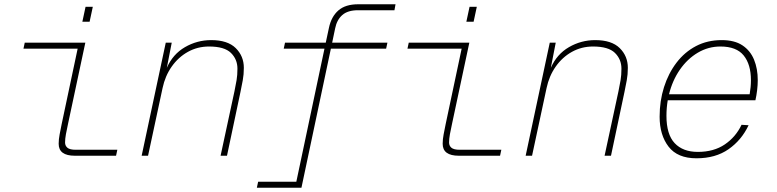

<svg xmlns="http://www.w3.org/2000/svg" viewBox="-20 -730 3640 900"><path d="M331 0Q255 0 255 -56Q255 -77 259.5 -100Q264 -123 269 -148L344 -502H90L96 -530H380L299 -150Q293 -123 289 -101Q285 -79 285 -62Q285 -47 296 -37.5Q307 -28 335 -28H530L524 0ZM366 -628 381 -698H415L400 -628Z M644 0 757 -530H785L762 -412Q790 -476 847 -509Q904 -542 970 -542Q1047 -542 1085 -504.5Q1123 -467 1123 -412Q1123 -381 1118 -354Q1113 -327 1107 -298L1044 0H1014L1079 -302Q1085 -331 1089 -354.5Q1093 -378 1093 -408Q1093 -452 1062.5 -482Q1032 -512 960 -512Q906 -512 861 -487Q816 -462 785 -418Q754 -374 742 -317L674 0Z M1184 150 1190 122H1369L1501 -502H1310L1316 -530H1507L1522 -600Q1533 -652 1566 -681Q1599 -710 1659 -710H1834L1829 -682H1658Q1610 -682 1584.5 -659.5Q1559 -637 1551 -597L1537 -530H1796L1790 -502H1531L1393 150Z M2131 0Q2055 0 2055 -56Q2055 -77 2059.5 -100Q2064 -123 2069 -148L2144 -502H1890L1896 -530H2180L2099 -150Q2093 -123 2089 -101Q2085 -79 2085 -62Q2085 -47 2096 -37.5Q2107 -28 2135 -28H2330L2324 0ZM2166 -628 2181 -698H2215L2200 -628Z M2444 0 2557 -530H2585L2562 -412Q2590 -476 2647 -509Q2704 -542 2770 -542Q2847 -542 2885 -504.5Q2923 -467 2923 -412Q2923 -381 2918 -354Q2913 -327 2907 -298L2844 0H2814L2879 -302Q2885 -331 2889 -354.5Q2893 -378 2893 -408Q2893 -452 2862.5 -482Q2832 -512 2760 -512Q2706 -512 2661 -487Q2616 -462 2585 -418Q2554 -374 2542 -317L2474 0Z M3245 12Q3156 12 3114 -42.5Q3072 -97 3072 -183Q3072 -257 3092.5 -321.5Q3113 -386 3151 -436Q3189 -486 3242.5 -514Q3296 -542 3363 -542Q3423 -542 3460 -517.5Q3497 -493 3514.5 -450.5Q3532 -408 3532 -354Q3532 -332 3529 -307Q3526 -282 3521 -260H3110Q3104 -224 3104 -187Q3104 -100 3142.5 -59Q3181 -18 3251 -18Q3326 -18 3377.5 -53Q3429 -88 3456 -145L3489 -143Q3456 -73 3395 -30.5Q3334 12 3245 12ZM3357 -512Q3300 -512 3251 -483Q3202 -454 3167 -403.5Q3132 -353 3116 -288H3494Q3500 -323 3500 -354Q3500 -428 3466 -470Q3432 -512 3357 -512Z"/></svg>

Font: Geist Mono Thin
Style: Italic
Weight: 100
Italic angle: -12°
Monospace: yes
Designer: Basement.studio, Andrés Briganti, Mateo Zaragoza
Foundry: Basement.studio, Vercel, Andrés Briganti, Guido Ferreyra, Mateo Zaragoza
Version: Version 1.500; ttfautohint (v1.8.4.7-5d5b)